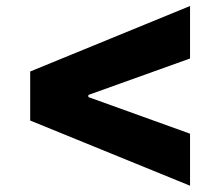

<svg xmlns="http://www.w3.org/2000/svg" viewBox="-20 -608 730 627"><path d="M78.6 -214.4 600.6 -1.5V-171.4L268.6 -291V-297.9L600.6 -417V-588.4L78.6 -374.5Z"/></svg>

Font: Raveo ExtraBold
Style: Regular
Weight: 800
Designer: Jakub Foglar, Rasmus Andersson (Inter)
Foundry: Jakubfoglar.com
Version: Version 1.100;Glyphs 3.2.3 (3260)